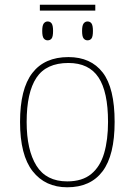

<svg xmlns="http://www.w3.org/2000/svg" viewBox="-20 -784 571 814"><path d="M149 -739V-764H384V-739ZM182 -613Q172 -613 165.5 -621Q159 -629 159 -653Q159 -676 165.5 -684.5Q172 -693 182 -693Q193 -693 199 -684.5Q205 -676 205 -653Q205 -629 199 -621Q193 -613 182 -613ZM351 -613Q341 -613 334.5 -621Q328 -629 328 -653Q328 -676 334.5 -684.5Q341 -693 351 -693Q362 -693 368 -684.5Q374 -676 374 -653Q374 -629 368 -621Q362 -613 351 -613ZM265 10Q172 10 118.5 -58Q65 -126 65 -267Q65 -407 117 -474.5Q169 -542 270 -542Q365 -542 415.5 -476.5Q466 -411 466 -267Q466 -126 415 -58Q364 10 265 10ZM265 -15Q329 -15 367 -46.5Q405 -78 421.5 -134.5Q438 -191 438 -267Q438 -395 397.5 -456Q357 -517 270 -517Q176 -517 134.5 -454.5Q93 -392 93 -267Q93 -148 134.5 -81.5Q176 -15 265 -15Z"/></svg>

Font: Noto Serif Thin
Style: Regular
Weight: 100
Designer: Monotype Design Team
Foundry: Monotype Imaging Inc.
Version: Version 2.015